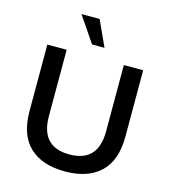

<svg xmlns="http://www.w3.org/2000/svg" viewBox="-128 -990 977 1103"><g transform="rotate(15 360.0 -439.0)"><path d="M75 -273V-668H190V-273Q190 -91 360 -91Q530 -91 530 -273V-668H645V-273Q645 -131 570.5 -60.5Q496 10 360 10Q224 10 149.5 -60.5Q75 -131 75 -273ZM397 -735H323L219 -888H327Z"/></g></svg>

Font: Celebes SemiBold
Style: Regular
Weight: 600
Designer: Anugrah Pasau
Foundry: Lafontype
Version: Version 1.000